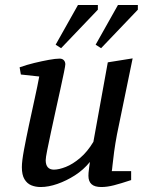

<svg xmlns="http://www.w3.org/2000/svg" viewBox="-20 -744 593 773"><path d="M144 9Q123 9 106 2Q89 -5 78.5 -22.5Q68 -40 68 -71Q68 -95 76.5 -140.5Q85 -186 96.5 -240Q108 -294 119.5 -346Q131 -398 138 -436L64 -444L59 -473Q87 -483 118 -490.5Q149 -498 176.5 -503Q204 -508 220 -508Q231 -508 237 -501.5Q243 -495 243 -485Q243 -480 237.5 -452.5Q232 -425 223 -384.5Q214 -344 204 -298.5Q194 -253 185 -211Q176 -169 170 -139Q164 -109 164 -99Q164 -80 172.5 -70.5Q181 -61 197 -61Q217 -61 245 -72Q273 -83 302.5 -108Q332 -133 356 -173L414 -493L514 -509L451 -203Q444 -166 439.5 -133Q435 -100 433 -79Q431 -58 430 -55H508V-19Q466 -5 438.5 2Q411 9 388 9Q361 9 348.5 -2.5Q336 -14 336 -36Q336 -39 336.5 -48.5Q337 -58 339 -70Q341 -82 342 -92Q316 -60 281.5 -38Q247 -16 211 -3.5Q175 9 144 9ZM387 -550 365 -564 455 -724H535V-705ZM226 -550 204 -564 294 -724H374V-705Z"/></svg>

Font: Manuale Medium
Style: Italic
Weight: 500
Italic angle: -11°
Version: Version 1.002